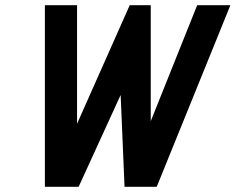

<svg xmlns="http://www.w3.org/2000/svg" viewBox="-20 -720 908 740"><path d="M561 -700H480L277 -243L277 -700H153L153 0H283L445 -354L460 0H584L868 -700H740L561 -253Z"/></svg>

Font: Advent Pro
Style: Italic
Weight: 400
Italic angle: -12°
Designer: VivaRado, Andreas Kalpakidis
Foundry: VivaRado, Andreas Kalpakidis
Version: Version 3.000